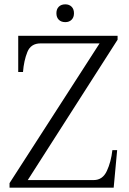

<svg xmlns="http://www.w3.org/2000/svg" viewBox="-20 -865 596 885"><path d="M240 -804Q240 -823 251 -834Q262 -845 281 -845Q299 -845 310 -834Q321 -823 321 -804Q321 -785 310 -774Q299 -763 281 -763Q262 -763 251 -774Q240 -785 240 -804ZM24 -21 439 -665H167Q122 -665 106 -625Q90 -585 86 -533H64V-700H522V-682L108 -35H412Q453 -35 472.5 -77Q492 -119 498 -173H520L504 0H24Z"/></svg>

Font: Taviraj Light
Style: Regular
Weight: 300
Designer: Katatrad Team
Foundry: CadsonDemak
Version: Version 1.001